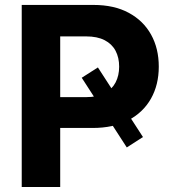

<svg xmlns="http://www.w3.org/2000/svg" viewBox="-20 -747 701 767"><path d="M371.1 -477.6 551.1 -199.6 486.5 -158 306.5 -436.4ZM66.8 0V-727.3H353.3Q436.1 -727.3 494.3 -695.8Q552.6 -664.4 583.5 -608.8Q614.3 -553.3 614.3 -480.8Q614.3 -408.4 583.1 -353Q551.8 -297.6 492.7 -266.7Q433.6 -235.8 349.8 -235.8H166.9V-359H324.6Q369 -359 398.1 -374.5Q427.2 -389.9 441.6 -417.4Q456 -445 456 -480.8Q456 -517 441.6 -544.2Q427.2 -571.4 397.9 -586.5Q368.6 -601.6 324.2 -601.6H220.5V0Z"/></svg>

Font: InterMG
Style: Bold
Weight: 700
Designer: Rasmus Andersson
Foundry: rsms
Version: Version 3.019;December 26, 2023;FontCreator 15.0.0.2955 64-b